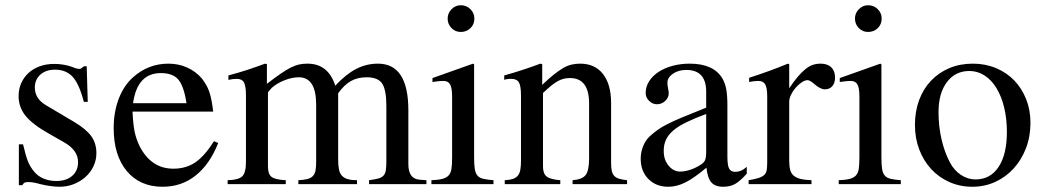

<svg xmlns="http://www.w3.org/2000/svg" viewBox="-20 -703 3984 733"><path d="M300 -314Q283 -381 258 -409Q233 -437 190 -437Q155 -437 134 -418Q113 -399 113 -369Q113 -326 156 -301L264 -237Q309 -210 328.5 -183Q348 -156 348 -118Q348 -92 337 -68.5Q326 -45 306.5 -27.5Q287 -10 261.5 0Q236 10 207 10Q193 10 174 7.5Q155 5 134 0Q117 -5 106 -6.5Q95 -8 88 -8Q79 -8 74.5 -6Q70 -4 65 4H52V-152H68Q78 -109 86.5 -87.5Q95 -66 111 -47Q125 -30 147 -21Q169 -12 195 -12Q233 -12 255.5 -31.5Q278 -51 278 -84Q278 -129 226 -159L168 -192Q104 -228 77.5 -261Q51 -294 51 -336Q51 -363 61 -385.5Q71 -408 89 -424.5Q107 -441 132 -450Q157 -459 187 -459Q224 -459 257 -447Q265 -443 272 -441.5Q279 -440 284 -440Q287 -440 289 -441.5Q291 -443 298 -448L300 -450H311L315 -314Z M813 -157Q781 -76 727 -33Q673 10 601 10Q514 10 464 -50Q414 -110 414 -214Q414 -276 433.5 -326.5Q453 -377 488 -408Q546 -460 623 -460Q662 -460 695 -445Q728 -430 751 -403Q760 -391 767 -379Q774 -367 779 -352.5Q784 -338 787.5 -319.5Q791 -301 794 -277H486Q488 -231 493.5 -202.5Q499 -174 513 -145Q557 -59 642 -59Q690 -59 725.5 -83Q761 -107 797 -164ZM692 -309Q682 -374 661 -399Q640 -424 594 -424Q504 -424 488 -309Z M852 -415Q893 -426 923.5 -436Q954 -446 992 -460L999 -458V-383Q1030 -407 1052 -422Q1074 -437 1091 -445.5Q1108 -454 1122.5 -457Q1137 -460 1154 -460Q1233 -460 1260 -376Q1301 -420 1340 -440Q1379 -460 1423 -460Q1539 -460 1539 -282V-76Q1539 -20 1582 -17L1608 -15V0H1389V-15Q1411 -18 1424 -21.5Q1437 -25 1444 -32.5Q1451 -40 1453 -53Q1455 -66 1455 -87V-298Q1455 -360 1439 -384Q1423 -408 1380 -408Q1345 -408 1319.5 -393.5Q1294 -379 1271 -347V-95Q1271 -72 1274 -56.5Q1277 -41 1285.5 -32Q1294 -23 1308 -19Q1322 -15 1343 -15V0H1119V-15Q1140 -16 1153.5 -19.5Q1167 -23 1174.5 -31Q1182 -39 1184.5 -52Q1187 -65 1187 -86V-303Q1187 -408 1121 -408Q1095 -408 1066 -396.5Q1037 -385 1018 -368Q1013 -363 1008 -357Q1003 -351 1003 -349V-67Q1003 -38 1017 -27.5Q1031 -17 1071 -15V0H849V-15Q891 -16 905 -30Q919 -44 919 -85V-338Q919 -374 911.5 -388Q904 -402 884 -402Q869 -402 852 -398Z M1790 -457V-102Q1790 -75 1792.5 -58.5Q1795 -42 1802.5 -33Q1810 -24 1824.5 -20.5Q1839 -17 1864 -15V0H1627V-15Q1653 -16 1668.5 -20Q1684 -24 1692.5 -33Q1701 -42 1703.5 -58.5Q1706 -75 1706 -102V-334Q1706 -367 1698.5 -380.5Q1691 -394 1673 -394Q1657 -394 1639 -391L1631 -390V-405L1786 -460ZM1739 -683Q1761 -683 1776 -668Q1791 -653 1791 -632Q1791 -610 1776 -595.5Q1761 -581 1739 -581Q1718 -581 1703.5 -596Q1689 -611 1689 -632Q1689 -653 1704 -668Q1719 -683 1739 -683Z M1905 -415Q1926 -421 1943 -426Q1960 -431 1976 -436.5Q1992 -442 2008.5 -447.5Q2025 -453 2043 -460L2050 -458V-379Q2075 -403 2094.5 -418.5Q2114 -434 2130.5 -443.5Q2147 -453 2162.5 -456.5Q2178 -460 2195 -460Q2251 -460 2282 -420.5Q2313 -381 2313 -310V-81Q2313 -63 2315.5 -51Q2318 -39 2325 -31.5Q2332 -24 2344 -20.5Q2356 -17 2374 -15V0H2166V-15Q2203 -18 2216 -35Q2229 -52 2229 -99V-308Q2229 -405 2156 -405Q2144 -405 2133 -402.5Q2122 -400 2110 -393.5Q2098 -387 2084.5 -376Q2071 -365 2053 -348V-67Q2053 -40 2067 -29Q2081 -18 2119 -15V0H1907V-15Q1926 -16 1938 -20Q1950 -24 1957 -32.5Q1964 -41 1966.5 -55Q1969 -69 1969 -90V-338Q1969 -375 1961 -388.5Q1953 -402 1932 -402Q1913 -402 1905 -398Z M2831 -40Q2805 -11 2786 -0.5Q2767 10 2741 10Q2710 10 2695.5 -7Q2681 -24 2677 -63Q2631 -24 2597.5 -7Q2564 10 2531 10Q2485 10 2455.5 -19.5Q2426 -49 2426 -97Q2426 -122 2435.5 -145.5Q2445 -169 2462 -184Q2478 -198 2492 -208Q2506 -218 2527.5 -229Q2549 -240 2583.5 -254.5Q2618 -269 2676 -292V-353Q2676 -436 2600 -436Q2570 -436 2549 -421.5Q2528 -407 2528 -387Q2528 -376 2531 -363Q2532 -358 2532.5 -354Q2533 -350 2533 -347Q2533 -330 2519.5 -317.5Q2506 -305 2488 -305Q2471 -305 2458 -318Q2445 -331 2445 -348Q2445 -372 2458 -392.5Q2471 -413 2493.5 -428Q2516 -443 2547 -451.5Q2578 -460 2613 -460Q2703 -460 2737 -405Q2748 -387 2752.5 -363Q2757 -339 2757 -300V-105Q2757 -72 2763.5 -59.5Q2770 -47 2787 -47Q2798 -47 2808 -51Q2818 -55 2831 -66ZM2676 -268Q2631 -251 2600 -236Q2569 -221 2550 -204.5Q2531 -188 2522.5 -169.5Q2514 -151 2514 -129V-125Q2514 -93 2532.5 -70.5Q2551 -48 2577 -48Q2593 -48 2612.5 -54Q2632 -60 2650 -71Q2666 -80 2671 -90Q2676 -100 2676 -123Z M2840 -406Q2862 -413 2880.5 -419.5Q2899 -426 2916 -432Q2933 -438 2950.5 -445Q2968 -452 2988 -460L2993 -458V-366Q3011 -393 3026.5 -411Q3042 -429 3056 -440Q3070 -451 3083.5 -455.5Q3097 -460 3113 -460Q3139 -460 3153.5 -446Q3168 -432 3168 -407Q3168 -386 3157.5 -374Q3147 -362 3129 -362Q3112 -362 3089 -382Q3072 -397 3063 -397Q3053 -397 3040.5 -388.5Q3028 -380 3017.5 -368Q3007 -356 3000 -341.5Q2993 -327 2993 -315V-90Q2993 -69 2996.5 -55Q3000 -41 3010 -32.5Q3020 -24 3036 -20Q3052 -16 3078 -15V0H2838V-15Q2862 -19 2876 -23.5Q2890 -28 2897.5 -35Q2905 -42 2907 -53.5Q2909 -65 2909 -84V-334Q2909 -367 2901.5 -380.5Q2894 -394 2875 -394Q2859 -394 2840 -390Z M3345 -457V-102Q3345 -75 3347.5 -58.5Q3350 -42 3357.5 -33Q3365 -24 3379.5 -20.5Q3394 -17 3419 -15V0H3182V-15Q3208 -16 3223.5 -20Q3239 -24 3247.5 -33Q3256 -42 3258.5 -58.5Q3261 -75 3261 -102V-334Q3261 -367 3253.5 -380.5Q3246 -394 3228 -394Q3212 -394 3194 -391L3186 -390V-405L3341 -460ZM3294 -683Q3316 -683 3331 -668Q3346 -653 3346 -632Q3346 -610 3331 -595.5Q3316 -581 3294 -581Q3273 -581 3258.5 -596Q3244 -611 3244 -632Q3244 -653 3259 -668Q3274 -683 3294 -683Z M3694 -460Q3742 -460 3782.5 -443Q3823 -426 3852 -396Q3881 -366 3897.5 -324.5Q3914 -283 3914 -234Q3914 -182 3897 -137.5Q3880 -93 3850 -60Q3820 -27 3779.5 -8.5Q3739 10 3692 10Q3645 10 3604.5 -8Q3564 -26 3535 -57.5Q3506 -89 3489.5 -132Q3473 -175 3473 -226Q3473 -278 3489 -321Q3505 -364 3534.5 -395Q3564 -426 3604.5 -443Q3645 -460 3694 -460ZM3681 -432Q3627 -432 3595 -389.5Q3563 -347 3563 -275Q3563 -221 3574.5 -171Q3586 -121 3607 -82Q3623 -52 3649 -35Q3675 -18 3704 -18Q3761 -18 3792.5 -66Q3824 -114 3824 -199Q3824 -250 3813.5 -293Q3803 -336 3784 -367Q3765 -398 3738.5 -415Q3712 -432 3681 -432Z"/></svg>

Font: Klingon pIqaD vaHbo'
Style: Regular
Weight: 400
Width: 0
Designer: Mike Neff (qa'vaj)
Foundry: Mike Neff and Michael Everson
Version: Version 2.003